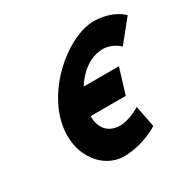

<svg xmlns="http://www.w3.org/2000/svg" viewBox="-159 -892 1061 1055"><g transform="rotate(-30 371.0 -364.5)"><path d="M404.9 -158.4C320.5 -158.4 288 -216.7 287.3 -284.6H510.8L559.7 -444.4H336C378.2 -512.1 446.4 -570.6 531 -570.6C590.4 -570.6 632.2 -527.3 632.2 -527.3L741.8 -663.3C741.8 -663.3 683.3 -727.9 561.1 -727.9C416.1 -727.9 201.7 -564.7 140.1 -363.2C78.7 -162.6 194.5 -1.1 338.9 -1.1C461.1 -1.1 559.1 -65.7 559.1 -65.7L532.6 -201.7C532.6 -201.7 464.4 -158.4 404.9 -158.4Z"/></g></svg>

Font: Hussar
Style: BdSuprConOblThree
Weight: 700
Foundry: Cannot Into Space Fonts
Version: Version 2.00